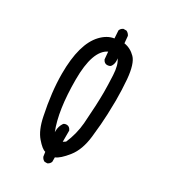

<svg xmlns="http://www.w3.org/2000/svg" viewBox="-196 -862 892 1005"><g transform="rotate(30 250.0 -359.5)"><path d="M254 45H238Q225 39 219 25L215 -2Q195 -6 162 -44.5Q129 -83 114 -157Q86 -290 86 -400Q86 -580 156 -654Q191 -691 232 -697L229 -744Q234 -758 248 -764H266Q279 -758 286 -744L290 -701Q329 -695 358.5 -665Q388 -635 396 -545Q401 -482 401 -420Q401 -393 399 -335.5Q397 -278 387.5 -194Q378 -110 339 -61Q300 -12 273 -2V25Q268 39 254 45ZM268 -93 283 -103Q310 -165 316 -233Q325 -353 325 -425Q325 -465 322 -526.5Q319 -588 298 -615Q300 -607 300 -599Q300 -578 288 -563Q279 -557 268 -557Q251 -557 242 -576L238 -621Q164 -585 164 -409Q164 -223 207 -116V-123Q207 -152 223 -175Q230 -181 242 -181Q259 -181 268 -161Z"/></g></svg>

Font: Xiaolai SC
Style: Regular
Weight: 400
Designer: Nozomi Seto 瀬戸のぞみ
Version: Version 3.11;December 4, 2020;FontCreator 13.0.0.2613 64-bit